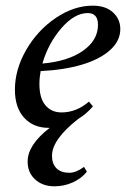

<svg xmlns="http://www.w3.org/2000/svg" viewBox="-20 -445 449 685"><path d="M154.3 11.2Q99.1 11.2 66.2 -24.9Q33.2 -61 33.2 -125Q33.2 -197.3 73.7 -267.3Q114.3 -337.4 179.2 -381.1Q244.1 -424.8 310.5 -424.8Q357.4 -424.8 383.3 -400.6Q409.2 -376.5 409.2 -341.3Q409.2 -298.8 372.3 -265.9Q335.4 -232.9 271.5 -214.1Q207.5 -195.3 125 -191.4Q120.6 -168 120.6 -145Q120.6 -94.7 142.1 -69.3Q163.6 -43.9 199.7 -43.9Q252.4 -43.9 297.4 -82.5L311.5 -65.4Q288.1 -38.1 258.8 -20.5Q165.5 52.7 165.5 110.8Q165.5 139.6 181.6 155.5Q197.8 171.4 227.1 171.4Q251.5 171.4 279.8 150.4L290 167.5Q271 191.4 240 205.6Q209 219.7 174.3 219.7Q132.3 219.7 105.5 195.3Q78.6 170.9 78.6 131.3Q78.6 71.8 157.2 11.2ZM293 -398.4Q245.6 -398.4 199 -344.5Q152.3 -290.5 131.3 -218.3Q222.2 -226.1 275.9 -263.7Q329.6 -301.3 329.6 -356.4Q329.6 -398.4 293 -398.4Z"/></svg>

Font: Elstob 18pt Medium
Style: Italic
Weight: 500
Italic angle: -20°
Designer: Peter S. Baker
Version: Version 1.015